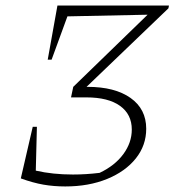

<svg xmlns="http://www.w3.org/2000/svg" viewBox="-20 -665 629 692"><path d="M55 -22 98 -208H113L109 -50Q170 -36 243 -36Q290 -36 339 -42Q394 -68 424.5 -109.5Q455 -151 455 -198Q455 -253 412.5 -283.5Q370 -314 291 -314H236L244 -352L512 -612L223 -606L166 -450H152L187 -645H589L587 -635L292 -352H295Q394 -352 450.5 -312Q507 -272 507 -201Q507 -141 469.5 -94Q432 -47 366 -20Q300 7 215 7Q174 7 136.5 0.5Q99 -6 55 -22Z"/></svg>

Font: Piazzolla SC ExtraLight
Style: Italic
Weight: 200
Italic angle: -11.3°
Designer: Juan Pablo del Peral
Foundry: Huerta Tipografica
Version: Version 1.330